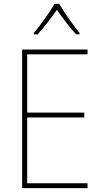

<svg xmlns="http://www.w3.org/2000/svg" viewBox="-20 -969 528 989"><path d="M285 -949H261C237 -907 186 -836 154 -799V-792H174C207 -828 246 -880 273 -918C301 -879 338 -828 372 -792H390V-799C362 -832 310 -906 285 -949ZM431 0V-25H120V-364H414V-389H120V-689H431V-714H94V0Z"/></svg>

Font: Noto Sans Hebrew SemiCondensed Thin
Style: Regular
Weight: 100
Width: 4
Designer: Monotype Design Team
Foundry: Monotype Imaging Inc.
Version: Version 2.004